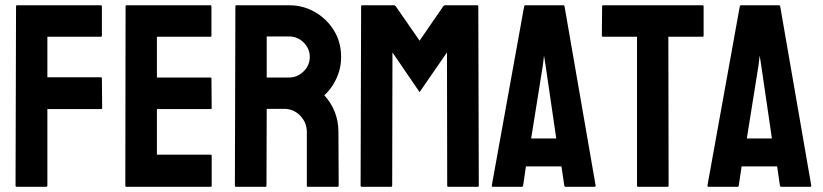

<svg xmlns="http://www.w3.org/2000/svg" viewBox="-20 -716 3153 736"><path d="M156.7 0H44.4Q39.6 0 39.6 -4.9L41.5 -691.9Q41.5 -695.8 45.4 -695.8H365.7Q370.6 -695.8 370.6 -691.9V-579.1Q370.6 -575.2 366.7 -575.2H161.6V-419.9H366.7Q370.6 -419.9 370.6 -415L371.6 -301.8Q371.6 -297.9 366.7 -297.9H161.6V-4.9Q161.6 0 156.7 0Z M787.6 0H464.4Q460.4 0 460.4 -4.9L461.4 -691.9Q461.4 -695.8 465.3 -695.8H786.6Q790.5 -695.8 790.5 -690.9V-579.1Q790.5 -575.2 786.6 -575.2H581.5V-418.9H786.6Q790.5 -418.9 790.5 -415L791.5 -301.8Q791.5 -297.9 787.6 -297.9H581.5V-123H787.6Q791.5 -123 791.5 -118.2V-3.9Q791.5 0 787.6 0Z M997.6 0H884.3Q880.4 0 880.4 -4.9L882.3 -691.9Q882.3 -695.8 886.2 -695.8H1088.4Q1142.6 -695.8 1188 -669.4Q1233.4 -643.1 1260.5 -598.6Q1287.6 -554.2 1287.6 -498Q1287.6 -461.4 1276.4 -431.6Q1265.1 -401.9 1250.2 -381.3Q1235.4 -360.8 1223.1 -351.1Q1277.3 -291 1277.3 -210L1278.3 -4.9Q1278.3 0 1273.4 0H1160.2Q1156.2 0 1156.2 -2.9V-210Q1156.2 -246.1 1130.9 -272.5Q1105.5 -298.8 1068.4 -298.8H1002.4L1001.5 -4.9Q1001.5 0 997.6 0ZM1088.4 -576.2H1002.4V-418.9H1088.4Q1119.1 -418.9 1143.3 -441.9Q1167.5 -464.8 1167.5 -498Q1167.5 -529.8 1144 -553Q1120.6 -576.2 1088.4 -576.2Z M1479.5 0H1366.2Q1362.3 0 1362.3 -4.9L1364.3 -691.9Q1364.3 -695.8 1368.2 -695.8H1490.2Q1494.1 -695.8 1497.1 -691.9L1588.4 -560.1L1679.2 -691.9Q1682.1 -695.8 1686.5 -695.8H1809.1Q1813.5 -695.8 1813.5 -691.9L1815.4 -4.9Q1815.4 0 1811.5 0H1698.2Q1694.3 0 1694.3 -4.9L1693.4 -515.1L1588.4 -362.8L1484.4 -515.1L1483.4 -4.9Q1483.4 0 1479.5 0Z M1865.2 -4.9 1989.3 -691.9Q1990.2 -695.8 1994.1 -695.8H2139.2Q2143.1 -695.8 2144 -691.9L2263.2 -4.9Q2263.7 0 2259.3 0H2148.4Q2143.6 0 2143.1 -4.9L2132.3 -78.1H1996.1L1985.4 -4.9Q1984.9 0 1980.5 0H1869.1Q1865.2 0 1865.2 -4.9ZM2061 -465.8 2016.1 -185.1H2112.3L2071.3 -465.8L2065.4 -502.9Z M2539.1 0H2426.3Q2421.9 0 2421.9 -4.9V-575.2H2292Q2287.1 -575.2 2287.1 -580.1L2288.1 -691.9Q2288.1 -695.8 2292 -695.8H2671.9Q2677.2 -695.8 2677.2 -691.9V-580.1Q2677.2 -575.2 2673.3 -575.2H2542L2543 -4.9Q2543 0 2539.1 0Z M2691.9 -4.9 2815.9 -691.9Q2816.9 -695.8 2820.8 -695.8H2965.8Q2969.7 -695.8 2970.7 -691.9L3089.8 -4.9Q3090.3 0 3085.9 0H2975.1Q2970.2 0 2969.7 -4.9L2959 -78.1H2822.8L2812 -4.9Q2811.5 0 2807.1 0H2695.8Q2691.9 0 2691.9 -4.9ZM2887.7 -465.8 2842.8 -185.1H2939L2897.9 -465.8L2892.1 -502.9Z"/></svg>

Font: Koulen
Style: Regular
Weight: 400
Designer: Danh Hong
Version: Version 8.000; ttfautohint (v1.8.3)